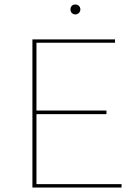

<svg xmlns="http://www.w3.org/2000/svg" viewBox="-20 -833 619 853"><path d="M293 -791Q293 -801 299 -807Q305 -813 315 -813Q324 -813 330.5 -807Q337 -801 337 -791Q337 -782 330.5 -775.5Q324 -769 315 -769Q305 -769 299 -775.5Q293 -782 293 -791ZM520 -15V0H124V-658H491V-643H142V-342H453V-326H142V-15Z"/></svg>

Font: Ysabeau SC Thin
Style: Regular
Weight: 200
Designer: Christian Thalmann (Catharsis Fonts)
Version: Version 0.003